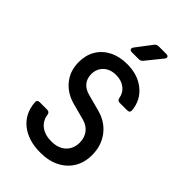

<svg xmlns="http://www.w3.org/2000/svg" viewBox="-280 -1050 1160 1160"><g transform="rotate(45 300.0 -470.0)"><path d="M303 10Q201 10 137 -40.5Q73 -91 66 -180Q63 -203 87 -203H150Q170 -203 173 -182Q180 -136 214.5 -110.5Q249 -85 303 -85Q362 -85 396 -117Q430 -149 430 -202Q430 -242 408 -272Q386 -302 345 -313L240 -341Q166 -361 123.5 -414Q81 -467 81 -541Q81 -601 107.5 -645.5Q134 -690 183 -715Q232 -740 297 -740Q388 -740 447.5 -692Q507 -644 515 -566Q518 -542 494 -542H431Q411 -542 408 -563Q401 -601 371 -623.5Q341 -646 297 -646Q247 -646 216.5 -617.5Q186 -589 186 -543Q186 -506 206.5 -481Q227 -456 264 -446L372 -417Q448 -397 492 -339Q536 -281 536 -202Q536 -137 507 -89.5Q478 -42 426 -16Q374 10 303 10ZM268 -810Q254 -810 249.5 -817.5Q245 -825 253 -837L329 -937Q339 -950 356 -950H420Q434 -950 438 -942Q442 -934 433 -923L352 -823Q342 -810 325 -810Z"/></g></svg>

Font: Pitagon Sans Mono SemiBold
Style: Regular
Weight: 600
Monospace: yes
Designer: Travis Tran
Foundry: Pitagon
Version: Version 1.001; ttfautohint (v1.8.4.7-5d5b);gftools[0.9.26]